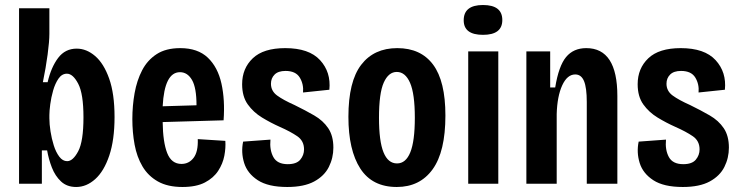

<svg xmlns="http://www.w3.org/2000/svg" viewBox="-20 -733 2953 766"><path d="M284 13Q247 13 223.5 -9Q200 -31 187 -64.5Q174 -98 168 -133H147V0H56V-700H177V-598Q177 -568 170 -515.5Q163 -463 151 -405H170Q184 -465 212 -502Q240 -539 286 -539Q325 -539 359.5 -509.5Q394 -480 415.5 -419.5Q437 -359 437 -266Q437 -175 416 -112.5Q395 -50 360 -18.5Q325 13 284 13ZM248 -90Q271 -90 292 -129.5Q313 -169 313 -265Q313 -359 292 -399Q271 -439 247 -439Q227 -439 213.5 -419.5Q200 -400 192 -372Q184 -344 180.5 -317Q177 -290 177 -274V-261Q177 -238 181.5 -209Q186 -180 194.5 -153Q203 -126 216.5 -108Q230 -90 248 -90Z M708 13Q649 13 610 -9Q571 -31 548.5 -69Q526 -107 517 -156Q508 -205 508 -258Q508 -311 517 -361.5Q526 -412 547 -452.5Q568 -493 605 -517Q642 -541 699 -541Q769 -541 809 -503Q849 -465 863.5 -399.5Q878 -334 872 -253L629 -246Q630 -166 647 -122.5Q664 -79 704 -79Q734 -79 752.5 -103.5Q771 -128 769 -178L879 -171Q881 -143 875 -111.5Q869 -80 850.5 -51.5Q832 -23 797.5 -5Q763 13 708 13ZM698 -445Q636 -445 629 -309L764 -313Q764 -383 746 -414Q728 -445 698 -445Z M1126 13Q1050 13 1008.5 -14Q967 -41 954 -83Q941 -125 950 -168L1059 -176Q1055 -135 1070.5 -106.5Q1086 -78 1128 -78Q1163 -78 1178 -96Q1193 -114 1193 -137Q1193 -171 1166 -189.5Q1139 -208 1096 -227Q1060 -243 1025.5 -264Q991 -285 968.5 -316.5Q946 -348 946 -397Q946 -460 988.5 -500.5Q1031 -541 1118 -541Q1213 -541 1257 -493Q1301 -445 1294 -375L1189 -364Q1192 -397 1176 -423.5Q1160 -450 1119 -450Q1090 -450 1075.5 -435.5Q1061 -421 1061 -399Q1061 -370 1085.5 -352Q1110 -334 1155 -314Q1198 -293 1233.5 -272.5Q1269 -252 1289.5 -221.5Q1310 -191 1310 -144Q1310 -103 1292 -67Q1274 -31 1233.5 -9Q1193 13 1126 13Z M1563 13Q1465 13 1417.5 -60.5Q1370 -134 1370 -267Q1370 -408 1421 -474.5Q1472 -541 1565 -541Q1659 -541 1708 -475Q1757 -409 1757 -272Q1757 -128 1706 -57.5Q1655 13 1563 13ZM1564 -81Q1599 -81 1617 -125.5Q1635 -170 1635 -263Q1635 -359 1616 -402.5Q1597 -446 1563 -446Q1530 -446 1511 -403.5Q1492 -361 1492 -263Q1492 -170 1510 -125.5Q1528 -81 1564 -81Z M1848 0V-528H1968V0ZM1907 -594Q1830 -594 1830 -652Q1830 -713 1907 -713Q1984 -713 1984 -653Q1984 -594 1907 -594Z M2080 0V-528H2175V-384H2195Q2209 -470 2238.5 -505.5Q2268 -541 2319 -541Q2443 -541 2443 -350V0H2321V-326Q2321 -383 2310 -409.5Q2299 -436 2275 -436Q2243 -436 2223 -392.5Q2203 -349 2201 -278V0Z M2704 13Q2628 13 2586.5 -14Q2545 -41 2532 -83Q2519 -125 2528 -168L2637 -176Q2633 -135 2648.5 -106.5Q2664 -78 2706 -78Q2741 -78 2756 -96Q2771 -114 2771 -137Q2771 -171 2744 -189.5Q2717 -208 2674 -227Q2638 -243 2603.5 -264Q2569 -285 2546.5 -316.5Q2524 -348 2524 -397Q2524 -460 2566.5 -500.5Q2609 -541 2696 -541Q2791 -541 2835 -493Q2879 -445 2872 -375L2767 -364Q2770 -397 2754 -423.5Q2738 -450 2697 -450Q2668 -450 2653.5 -435.5Q2639 -421 2639 -399Q2639 -370 2663.5 -352Q2688 -334 2733 -314Q2776 -293 2811.5 -272.5Q2847 -252 2867.5 -221.5Q2888 -191 2888 -144Q2888 -103 2870 -67Q2852 -31 2811.5 -9Q2771 13 2704 13Z"/></svg>

Font: Bricolage Grotesque 12pt Condensed SemiBold
Style: Regular
Weight: 600
Width: 3
Designer: Mathieu Triay
Foundry: Atelier Triay
Version: Version 1.001; ttfautohint (v1.8.4.7-5d5b);gftools[0.9.33.de